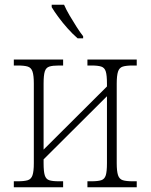

<svg xmlns="http://www.w3.org/2000/svg" viewBox="-20 -786 632 806"><path d="M38 0V-25H54Q82 -25 96.5 -29.5Q111 -34 116.5 -50.5Q122 -67 122 -101V-435Q122 -469 116.5 -485.5Q111 -502 96.5 -506.5Q82 -511 54 -511H38V-536H245V-511H227Q201 -511 187 -506.5Q173 -502 168 -486Q163 -470 163 -435V-158L429 -423V-435Q429 -470 424 -486Q419 -502 405 -506.5Q391 -511 364 -511H347V-536H554V-511H537Q510 -511 495.5 -506.5Q481 -502 475.5 -485.5Q470 -469 470 -435V-101Q470 -67 475.5 -50.5Q481 -34 495.5 -29.5Q510 -25 537 -25H554V0H347V-25H364Q391 -25 405 -29.5Q419 -34 424 -50Q429 -66 429 -101V-382L163 -117V-101Q163 -66 168 -50Q173 -34 186.5 -29.5Q200 -25 227 -25H245V0ZM306 -625Q286 -642 264.5 -666Q243 -690 225 -714.5Q207 -739 197 -756V-766H249Q258 -745 272.5 -720.5Q287 -696 302 -672.5Q317 -649 329 -634V-625Z"/></svg>

Font: Noto Serif SemiCondensed ExtraLight
Style: Regular
Weight: 200
Width: 4
Designer: Monotype Design Team
Foundry: Monotype Imaging Inc.
Version: Version 2.014